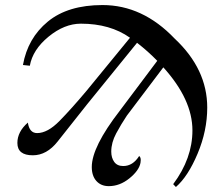

<svg xmlns="http://www.w3.org/2000/svg" viewBox="-20 -727 888 760"><path d="M676.3 13.2 665.5 2Q741.7 -100.1 741.7 -210.9Q741.7 -333 626.5 -460.4L481.9 -269Q459.5 -235.4 439.9 -199Q420.4 -162.6 420.4 -127Q420.4 -102.5 432.1 -86.2Q443.8 -69.8 467.8 -69.8Q505.9 -69.8 530.8 -109.4Q537.1 -105 537.1 -93.3L536.1 -82.5Q530.3 -51.8 492.2 -21Q454.1 9.8 410.6 9.8Q379.9 9.8 361.6 -10.5Q343.3 -30.8 343.3 -65.9Q343.3 -145.5 454.1 -288.6L602.5 -486.3Q565.9 -523.9 522.5 -557.6L324.7 -314Q251 -221.2 208 -166.7Q165 -112.3 109.9 -112.3Q48.8 -112.3 48.8 -161.1Q48.8 -205.6 90.3 -241.7Q96.2 -200.2 127 -200.2Q168.5 -200.2 215.8 -248.5Q263.2 -296.9 321.8 -366.7L494.6 -577.6Q416 -633.3 300.3 -633.3Q234.9 -633.3 172.1 -581.8Q109.4 -530.3 98.1 -466.8L70.8 -469.7Q89.8 -576.2 169.4 -641.6Q249 -707 385.7 -707Q544.9 -707 671.4 -574.2Q800.3 -453.6 800.3 -301.3Q800.3 -209.5 762.2 -118.9Q724.1 -28.3 676.3 13.2Z"/></svg>

Font: Kelvinch
Style: Italic
Weight: 400
Italic angle: -10°
Designer: Paul James Miller
Foundry: High-Logic / Made with FontCreator
Version: Version 3.40;July 22, 2017;FontCreator 11.0.0.2388 64-bit